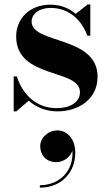

<svg xmlns="http://www.w3.org/2000/svg" viewBox="-20 -490 492 862"><path d="M53.5 10 109 -38C143 -7.5 187.5 10 239 10C329.5 10 418 -42 418 -146C418 -330 122 -291.5 122 -393C122 -429 157.5 -454.5 207 -454.5C297 -454.5 350.5 -390.5 372 -330H385.5V-470H373.5L320 -428C290.5 -452.5 253 -469 206.5 -469C112 -469 52.5 -405.5 52.5 -326.5C52.5 -134 339 -183 339 -76.5C339 -30 294 -4.5 233.5 -4.5C148.5 -4.5 83.5 -59.5 55.5 -147H41.5V10ZM160.5 167C160.5 205 186.5 238 233 238C266.5 238 297 213.5 305 186C311.5 278.5 246 341.5 159 341.5V352.5C257 352.5 318 283 318 196C318 133.5 281.5 95.5 238 95.5C195.5 95.5 160.5 128.5 160.5 167Z"/></svg>

Font: Bodoni* 16pt
Style: Bold
Weight: 700
Version: Version 2.3